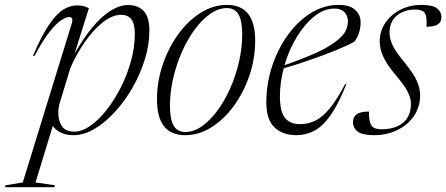

<svg xmlns="http://www.w3.org/2000/svg" viewBox="-108 -542 1822 784"><path d="M116.5 214.5 114 222.5H-88L-85 214.5L-15 203L185 -446Q193.5 -472.5 173.5 -472.5Q163.5 -472.5 144.2 -461Q125 -449.5 97 -415.2Q69 -381 32 -312.5L27 -315Q62 -397 92.5 -441.5Q123 -486 150.8 -503Q178.5 -520 206.5 -520Q222 -520 233 -517Q244 -514 255 -508.5L196.5 -323Q257 -427.5 312 -474.5Q367 -521.5 414.5 -521.5Q455.5 -521.5 478.8 -497Q502 -472.5 502 -416.5Q502 -359.5 483.5 -299.8Q465 -240 433.5 -184.8Q402 -129.5 361.8 -85.5Q321.5 -41.5 278 -15.8Q234.5 10 192.5 10Q162.5 10 141.2 -0.2Q120 -10.5 107.5 -27.5L37 203ZM137 -125Q130 -103 130 -82Q130 -48 145.2 -26.2Q160.5 -4.5 195.5 -4.5Q227 -4.5 261.2 -28.5Q295.5 -52.5 327.8 -93.8Q360 -135 386 -186.5Q412 -238 427.2 -294Q442.5 -350 442.5 -403Q442.5 -445.5 428.2 -463.5Q414 -481.5 387 -481.5Q350 -481.5 311 -450.2Q272 -419 237.8 -369.5Q203.5 -320 179.5 -265Z M819 -522Q934 -522 934 -376Q934 -303.5 910.8 -234.5Q887.5 -165.5 847.2 -110.2Q807 -55 755.8 -22.5Q704.5 10 648 10Q533 10 533 -136Q533 -208.5 556.2 -277.5Q579.5 -346.5 619.5 -401.8Q659.5 -457 711 -489.5Q762.5 -522 819 -522ZM648.5 -3Q683 -3 716.5 -26.5Q750 -50 779.8 -90.2Q809.5 -130.5 832.2 -182Q855 -233.5 868 -290Q881 -346.5 881 -402Q881 -457.5 865.8 -483.2Q850.5 -509 818.5 -509Q784 -509 750.5 -485.5Q717 -462 687.2 -421.8Q657.5 -381.5 634.8 -330Q612 -278.5 599 -222Q586 -165.5 586 -110Q586 -54.5 601.2 -28.8Q616.5 -3 648.5 -3Z M1306 -197.5Q1274 -117 1242 -71.8Q1210 -26.5 1175.8 -8.2Q1141.5 10 1102.5 10Q1045.5 10 1012.5 -22.2Q979.5 -54.5 979.5 -123Q979.5 -200.5 1003.2 -272Q1027 -343.5 1068 -400Q1109 -456.5 1162.2 -489.2Q1215.5 -522 1275 -522Q1321 -522 1342.8 -501.2Q1364.5 -480.5 1364.5 -452Q1364.5 -405 1339 -372Q1313 -357 1264.8 -337.2Q1216.5 -317.5 1159.5 -297.8Q1102.5 -278 1050.5 -263Q1035 -204.5 1035 -149.5Q1035 -85.5 1056 -60.2Q1077 -35 1117 -35Q1151 -35 1180.5 -49.8Q1210 -64.5 1239.2 -100.2Q1268.5 -136 1301.5 -199ZM1257.5 -507Q1215 -507 1175.2 -475Q1135.5 -443 1103.5 -390.2Q1071.5 -337.5 1053.5 -275.5Q1177 -318.5 1233.8 -352.8Q1290.5 -387 1304.5 -418.5Q1320 -454.5 1306.5 -480.8Q1293 -507 1257.5 -507Z M1398.5 -86.5Q1398 -44 1409.5 -28.5Q1420.5 -14 1449 -14Q1505 -14 1537.5 -40.5Q1570 -67 1570 -119.5Q1570 -141.5 1556.5 -167.8Q1543 -194 1507 -236.5Q1471 -279 1456.8 -311Q1442.5 -343 1442.5 -371.5Q1442.5 -415.5 1466 -449.5Q1489.5 -483.5 1528 -502.8Q1566.5 -522 1612 -522Q1658 -522 1676.2 -508Q1694.5 -494 1694.5 -472Q1694.5 -453 1680.8 -443Q1667 -433 1633.5 -433Q1636.5 -477.5 1625 -491Q1614.5 -503 1588 -503Q1542 -503 1512.2 -478Q1482.5 -453 1482.5 -408.5Q1482.5 -384.5 1495 -357.5Q1507.5 -330.5 1545 -285.5Q1582 -240 1594.8 -210Q1607.5 -180 1607.5 -154Q1607.5 -105.5 1582.5 -68.8Q1557.5 -32 1514.5 -11Q1471.5 10 1418.5 10Q1372.5 10 1353 -4.5Q1333.5 -19 1333.5 -43Q1333.5 -64.5 1348.5 -75.5Q1363.5 -86.5 1398.5 -86.5Z"/></svg>

Font: Newsreader Display Light
Style: Italic
Weight: 300
Italic angle: -17°
Designer: Hugues Gentile
Foundry: Production Type
Version: Version 1.001